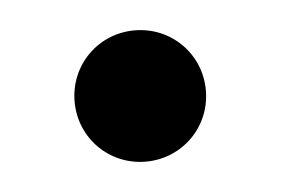

<svg xmlns="http://www.w3.org/2000/svg" viewBox="-27 -412 299 204"><g transform="rotate(-5 122.0 -310.0)"><path d="M192 -310C192 -349 161 -380 122 -380C83 -380 52 -349 52 -310C52 -271 83 -240 122 -240C161 -240 192 -271 192 -310Z"/></g></svg>

Font: FoglihtenDeH04
Style: Regular
Weight: 500
Version: Version 0.68